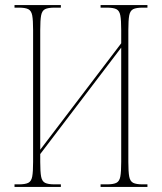

<svg xmlns="http://www.w3.org/2000/svg" viewBox="-20 -734 636 754"><path d="M37 0V-10H54Q79 -10 91 -16Q103 -22 106.5 -40.5Q110 -59 110 -98V-616Q110 -655 106.5 -673.5Q103 -692 91 -698Q79 -704 54 -704H37V-714H219V-704H194Q169 -704 157 -698Q145 -692 141.5 -673.5Q138 -655 138 -616V-146L456 -564V-616Q456 -655 452.5 -673.5Q449 -692 437 -698Q425 -704 400 -704H375V-714H559V-704H540Q515 -704 503 -698Q491 -692 487.5 -673.5Q484 -655 484 -616V-98Q484 -59 487.5 -40.5Q491 -22 503 -16Q515 -10 540 -10H559V0H375V-10H400Q425 -10 437 -16Q449 -22 452.5 -40.5Q456 -59 456 -98V-547L138 -129V-98Q138 -59 141.5 -40.5Q145 -22 157 -16Q169 -10 194 -10H219V0Z"/></svg>

Font: Noto Serif Display ExtraCondensed Thin
Style: Regular
Weight: 100
Width: 2
Designer: Monotype Design Team
Foundry: Monotype Imaging Inc.
Version: Version 2.009